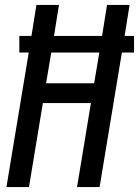

<svg xmlns="http://www.w3.org/2000/svg" viewBox="-20 -755 561 775"><path d="M6 0 96 -543H58V-610H107L127 -735H218L198 -610H392L412 -735H503L483 -610H521V-543H472L382 0H291L347 -339H153L97 0ZM360 -419 381 -543H187L166 -419Z"/></svg>

Font: Iosevka SS18 Medium
Style: Italic
Weight: 500
Italic angle: -9°
Monospace: yes
Designer: Belleve Invis
Foundry: Belleve Invis
Version: Version 25.1.1; ttfautohint (v1.8.4)